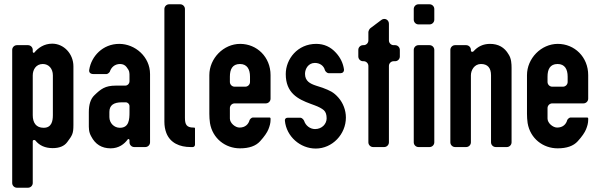

<svg xmlns="http://www.w3.org/2000/svg" viewBox="-20 -687 2803 897"><path d="M133 -445V-454C133 -466 123 -476 111 -476H59C47 -476 37 -466 37 -454V168C37 180 47 190 59 190H111C123 190 133 180 133 168V-28C133 -33 141 -35 145 -31C164 -7 191 5 226 5C257 5 280 -4 294 -23C318 -55 323 -63 323 -103V-377C323 -436 278 -483 224 -483C186 -483 158 -463 141 -442C139 -438 133 -441 133 -445ZM180 -388C208 -388 227 -366 227 -335V-149C227 -121 221 -90 184 -90C149 -90 133 -113 133 -149V-335C133 -361 148 -388 180 -388Z M585 -32V-22C585 -10 595 0 607 0H659C671 0 681 -10 681 -22V-341C681 -422 611 -482 537 -482C460 -482 407 -424 397 -362C394 -348 403 -341 417 -341H478C483 -341 491 -348 493 -352C499 -371 515 -388 541 -388C554 -388 564 -383 571 -374C586 -355 585 -348 585 -328V-308C585 -296 576 -287 565 -287H521C471 -287 451 -271 421 -242C403 -225 395 -198 395 -163V-109C395 -90 394 -71 406 -50C425 -13 455 6 497 6C535 6 561 -14 577 -36C580 -39 585 -37 585 -32ZM549 -209H567C577 -209 585 -201 585 -191V-163C585 -129 583 -90 540 -90C513 -90 491 -112 491 -140V-164C491 -195 511 -209 549 -209Z M822 -667H770C758 -667 748 -657 748 -645V-118C748 -99 751 -82 757 -66C775 -19 820 0 870 0H881C886 0 891 -5 891 -11V-88C891 -89 889 -91 888 -91H884C851 -91 844 -106 844 -137V-645C844 -657 834 -667 822 -667Z M958 -336V-155C958 -141 959 -126 961 -112C973 -40 1033 6 1101 6C1144 6 1175 -5 1195 -27C1215 -49 1228 -68 1234 -83C1240 -98 1244 -112 1244 -127V-133C1244 -136 1242 -138 1239 -138H1161C1156 -138 1148 -131 1146 -126C1141 -107 1126 -91 1099 -91C1079 -91 1054 -112 1054 -133V-182C1054 -194 1064 -204 1076 -204H1222C1234 -204 1244 -214 1244 -226V-336C1244 -421 1180 -482 1102 -482C1024 -482 958 -414 958 -336ZM1101 -388C1135 -388 1148 -363 1148 -329V-304C1148 -292 1138 -282 1126 -282H1076C1064 -282 1054 -292 1054 -304V-329C1054 -362 1065 -388 1101 -388Z M1596 -138C1596 -172 1583 -206 1561 -231C1538 -257 1521 -264 1487 -277L1456 -287C1429 -296 1405 -308 1405 -342C1405 -366 1421 -393 1451 -393C1474 -393 1493 -380 1498 -359C1500 -353 1509 -345 1515 -345H1571C1581 -345 1588 -352 1587 -363C1583 -391 1571 -417 1550 -440C1525 -468 1494 -482 1457 -482C1370 -482 1315 -411 1315 -341C1315 -253 1371 -224 1431 -202L1450 -195C1469 -188 1484 -180 1493 -172C1502 -164 1506 -151 1506 -134C1506 -108 1484 -84 1452 -84C1429 -84 1408 -100 1401 -122C1399 -128 1390 -137 1384 -137H1324C1315 -137 1310 -131 1311 -123C1318 -49 1383 7 1455 7C1533 7 1596 -60 1596 -138Z M1723 0H1775C1787 0 1797 -10 1797 -22V-379C1797 -391 1807 -401 1819 -401H1826C1838 -401 1848 -411 1848 -423V-454C1848 -466 1838 -476 1826 -476H1819C1807 -476 1797 -486 1797 -498V-576C1797 -595 1777 -605 1762 -594L1710 -555C1706 -552 1701 -542 1701 -537V-498C1701 -486 1691 -476 1679 -476H1676C1664 -476 1654 -466 1654 -454V-423C1654 -411 1664 -401 1676 -401H1679C1691 -401 1701 -391 1701 -379V-22C1701 -10 1711 0 1723 0Z M1935 0H1987C1999 0 2009 -10 2009 -22V-454C2009 -466 1999 -476 1987 -476H1935C1923 -476 1913 -466 1913 -454V-22C1913 -10 1923 0 1935 0ZM1935 -573H1987C1999 -573 2009 -583 2009 -595V-645C2009 -657 1999 -667 1987 -667H1935C1923 -667 1913 -657 1913 -645V-595C1913 -583 1923 -573 1935 -573Z M2356 -433C2337 -466 2308 -482 2269 -482C2238 -482 2212 -470 2192 -447C2188 -443 2180 -445 2180 -450V-454C2180 -466 2170 -476 2158 -476H2106C2094 -476 2084 -466 2084 -454V-22C2084 -10 2094 0 2106 0H2158C2170 0 2180 -10 2180 -22V-335C2180 -359 2196 -388 2227 -388C2258 -388 2274 -370 2274 -335V-22C2274 -10 2284 0 2296 0H2348C2360 0 2370 -10 2370 -22V-370C2370 -388 2369 -414 2356 -433Z M2442 -336V-155C2442 -141 2443 -126 2445 -112C2457 -40 2517 6 2585 6C2628 6 2659 -5 2679 -27C2699 -49 2712 -68 2718 -83C2724 -98 2728 -112 2728 -127V-133C2728 -136 2726 -138 2723 -138H2645C2640 -138 2632 -131 2630 -126C2625 -107 2610 -91 2583 -91C2563 -91 2538 -112 2538 -133V-182C2538 -194 2548 -204 2560 -204H2706C2718 -204 2728 -214 2728 -226V-336C2728 -421 2664 -482 2586 -482C2508 -482 2442 -414 2442 -336ZM2585 -388C2619 -388 2632 -363 2632 -329V-304C2632 -292 2622 -282 2610 -282H2560C2548 -282 2538 -292 2538 -304V-329C2538 -362 2549 -388 2585 -388Z"/></svg>

Font: DIN Rundschrift
Style: Eng
Weight: 400
Width: 3
Version: Version 1.027